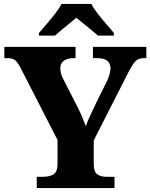

<svg xmlns="http://www.w3.org/2000/svg" viewBox="-20 -951 761 971"><path d="M166 0V-57H199Q231 -57 251 -69.5Q271 -82 271 -124V-243L86 -604Q71 -633 58.5 -645Q46 -657 15 -657H2V-714H362V-657H351Q320 -657 302.5 -643.5Q285 -630 285 -606Q285 -579 300 -551L374 -406Q388 -378 396.5 -357Q405 -336 414 -313Q423 -339 437.5 -369.5Q452 -400 467 -432L523 -545Q533 -569 536 -584Q539 -599 539 -605Q539 -657 471 -657H450V-714H720V-657H708Q680 -657 665 -641.5Q650 -626 626 -579L454 -241V-124Q454 -81 472.5 -69Q491 -57 516 -57H559V0ZM177 -784Q193 -803 215.5 -829Q238 -855 259 -882Q280 -909 291 -931H442Q453 -909 474 -882Q495 -855 518 -829Q541 -803 556 -784V-771H475Q463 -782 443 -798.5Q423 -815 402 -832Q381 -849 366 -861Q351 -849 330.5 -832Q310 -815 290 -798.5Q270 -782 258 -771H177Z"/></svg>

Font: Noto Serif Devanagari ExtraBold
Style: Regular
Weight: 800
Designer: Universal Thirst, Indian Type Foundry and the Monotype Design Team
Foundry: Monotype Imaging Inc.
Version: Version 2.004; ttfautohint (v1.8.4.7-5d5b)